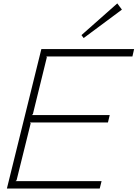

<svg xmlns="http://www.w3.org/2000/svg" viewBox="-20 -1095 799 1115"><path d="M569.8 -43 559.1 0H20L220.2 -810.1H758.8L749 -767.1H249L252 -762.2L170.9 -432.1L165 -426.8H617.2L606.9 -383.8H153.8L158.2 -378.9L76.2 -47.9L69.8 -43ZM661.1 -1075.2 688 -1039.1 465.8 -874 453.1 -891.1Z"/></svg>

Font: Sinkin Sans 200 X Light Italic
Style: Regular
Weight: 200
Italic angle: -112°
Designer: Keith Bates
Foundry: K-Type
Version: Sinkin Sans (version 1.0)  by Keith Bates   •   © 2014   www